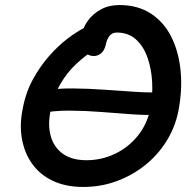

<svg xmlns="http://www.w3.org/2000/svg" viewBox="-20 -731 778 761"><path d="M310 10Q241 10 190 -14Q139 -38 108 -81Q77 -124 67 -180.5Q57 -237 70 -300Q82 -365 111 -417.5Q140 -470 176 -510.5Q212 -551 248.5 -578.5Q285 -606 314 -620.5Q343 -635 358 -635Q372 -635 381 -630.5Q390 -626 397 -612Q409 -588 395 -568.5Q381 -549 356 -535Q318 -511 282 -477.5Q246 -444 219 -397.5Q192 -351 180 -290Q169 -236 181 -192Q193 -148 228.5 -122Q264 -96 323 -96Q382 -96 435 -121Q488 -146 525.5 -192Q563 -238 576 -300Q586 -353 583 -406.5Q580 -460 564 -504.5Q548 -549 518 -575.5Q488 -602 443 -602Q424 -602 413.5 -588Q403 -574 399 -553Q394 -531 381 -520Q368 -509 352 -509Q336 -509 322.5 -518Q309 -527 303 -545.5Q297 -564 303 -590Q309 -623 329 -650Q349 -677 380.5 -694Q412 -711 453 -711Q527 -711 579 -676.5Q631 -642 660 -583Q689 -524 696 -448.5Q703 -373 687 -291Q674 -226 639.5 -171Q605 -116 554 -75.5Q503 -35 441 -12.5Q379 10 310 10ZM612 -276Q561 -274 503 -278Q445 -282 383.5 -287Q322 -292 259 -292.5Q196 -293 135 -282L152 -372Q207 -381 268 -380.5Q329 -380 392.5 -375.5Q456 -371 516.5 -367Q577 -363 630 -366Z"/></svg>

Font: Shantell Sans Medium
Style: Italic
Weight: 500
Italic angle: -11°
Designer: Stephen Nixon, Anya Danilova, Shantell Martin
Foundry: Arrow Type
Version: Version 1.011;[c5ecc13dd]